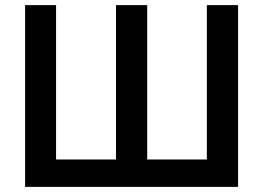

<svg xmlns="http://www.w3.org/2000/svg" viewBox="-20 -730 1028 750"><path d="M78 0V-710H199V-107H433V-710H555V-107H788V-710H910V0Z"/></svg>

Font: Rising Sun SemiBold
Style: Regular
Weight: 600
Designer: Matt McInerney, Pablo Impallari, Rodrigo Fuenzalida (Raleway font), Stephen Hutchings (Greek), Cristiano Sobral (main ch
Foundry: The Rising Sun Project Authors
Version: Version 4.327; ttfautohint (v1.8.4.7-5d5b-dirty)